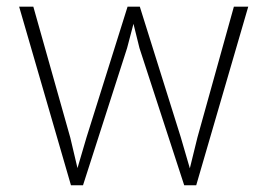

<svg xmlns="http://www.w3.org/2000/svg" viewBox="-20 -548 796 568"><path d="M235.8 -141.1 357.4 -528.3H388.2L356 -405.8L225.6 0H194.3ZM78.6 -528.3 188 -140.6 221.2 0H189.9L36.6 -528.3ZM564 -141.1 671.9 -528.3H714.4L560.5 0H529.3ZM393.6 -528.3 514.6 -142.6 556.2 0H524.9L392.6 -405.8L362.3 -528.3Z"/></svg>

Font: Roboto ExtraLight
Style: Regular
Weight: 250
Designer: Christian Robertson
Foundry: Google
Version: Version 3.009; 2024